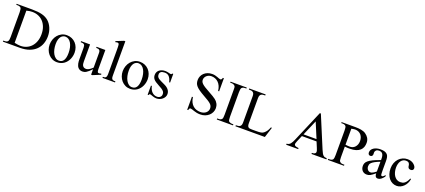

<svg xmlns="http://www.w3.org/2000/svg" viewBox="68 -1919 6997 3158"><g transform="rotate(20 3566.5 -340.0)"><path d="M684.1 -335Q684.1 -265.1 662.1 -204.1Q640.1 -143.1 594.7 -97.7Q549.3 -52.2 479.5 -26.1Q409.7 0 314 0H17.6V-18.6H42.5Q63.5 -18.6 78.4 -24.9Q93.3 -31.2 101.1 -44.9Q106 -53.2 108.9 -71.3Q111.8 -89.4 111.8 -117.7V-545.4Q111.8 -606.4 99.1 -623.5Q88.9 -633.8 75 -639.2Q61 -644.5 42.5 -644.5H17.6V-662.1H286.6Q341.8 -662.1 386 -657.7Q430.2 -653.3 465.8 -643.8Q501.5 -634.3 530 -619.4Q558.6 -604.5 582 -584Q605 -563.5 623.8 -536.6Q642.6 -509.8 656 -478Q669.4 -446.3 676.8 -410.2Q684.1 -374 684.1 -335ZM573.7 -330.1Q573.7 -398.9 553.7 -453.6Q533.7 -508.3 498.3 -546.4Q462.9 -584.5 413.8 -605Q364.7 -625.5 306.2 -625.5Q284.2 -625.5 259.5 -622.3Q234.9 -619.1 206.1 -610.8V-47.9Q236.8 -41.5 262.7 -37.6Q288.6 -33.7 309.6 -33.7Q365.7 -33.2 414.1 -53.5Q462.4 -73.7 497.8 -112.1Q533.2 -150.4 553.5 -205.6Q573.7 -260.7 573.7 -330.1Z M1188.5 -231.9Q1188.5 -203.1 1182.4 -173.6Q1176.3 -144 1164.1 -116.7Q1151.9 -89.4 1133.3 -65.4Q1114.7 -41.5 1090.3 -23.7Q1065.9 -5.9 1035.2 4.4Q1004.4 14.6 967.8 14.6Q920.9 14.6 882.1 -4.4Q843.3 -23.4 815.2 -55.7Q787.1 -87.9 771.7 -130.4Q756.3 -172.9 756.3 -219.2Q756.3 -264.6 771.2 -307.9Q786.1 -351.1 814.2 -384.8Q842.3 -418.5 882.3 -439.2Q922.4 -460 972.7 -460Q1021 -460 1060.5 -442.4Q1100.1 -424.8 1128.7 -394Q1157.2 -363.3 1172.9 -321.5Q1188.5 -279.8 1188.5 -231.9ZM1097.2 -194.3Q1097.2 -244.1 1087.4 -287.1Q1077.6 -330.1 1059.6 -361.6Q1041.5 -393.1 1015.6 -411.1Q989.7 -429.2 957.5 -429.2Q938.5 -429.2 918.7 -420.9Q898.9 -412.6 882.8 -393.1Q866.7 -373.5 856.7 -341.1Q846.7 -308.6 846.7 -259.8Q846.7 -211.9 856.7 -168.5Q866.7 -125 885.3 -92.3Q903.8 -59.6 929.9 -40.3Q956.1 -21 988.3 -21Q1012.7 -21 1032.7 -30Q1052.7 -39.1 1066.9 -59.6Q1081.1 -80.1 1089.1 -113.3Q1097.2 -146.5 1097.2 -194.3Z M1588.9 14.6H1566.9V-81.1Q1538.6 -51.3 1517.3 -32.7Q1496.1 -14.2 1478.8 -3.7Q1461.4 6.8 1446.3 10.7Q1431.2 14.6 1415 14.6Q1389.2 14.6 1370.4 6.6Q1351.6 -1.5 1338.6 -14.9Q1325.7 -28.3 1317.9 -45.9Q1310.1 -63.5 1305.9 -82.8Q1301.8 -102.1 1300.5 -122.1Q1299.3 -142.1 1299.3 -159.7V-359.9Q1299.3 -381.8 1295.4 -395.5Q1291.5 -409.2 1282.5 -416.5Q1273.4 -423.8 1258.8 -426.5Q1244.1 -429.2 1223.1 -429.2V-447.3H1380.9V-147.9Q1380.9 -128.9 1383.3 -110.6Q1385.7 -92.3 1393.8 -77.9Q1401.9 -63.5 1416.5 -54.7Q1431.2 -45.9 1455.1 -45.9Q1464.8 -45.9 1476.3 -48.8Q1487.8 -51.8 1501.7 -59.1Q1515.6 -66.4 1531.7 -78.6Q1547.9 -90.8 1566.9 -109.4V-363.8Q1566.9 -384.3 1562.7 -396.7Q1558.6 -409.2 1549.8 -416.3Q1541 -423.3 1527.3 -426Q1513.7 -428.7 1494.6 -429.2V-447.3H1648.4V-118.7Q1648.4 -98.6 1650.1 -85.7Q1651.9 -72.8 1655.5 -64.9Q1659.2 -57.1 1665 -54.2Q1670.9 -51.3 1678.7 -51.3Q1685.5 -51.3 1696.3 -53Q1707 -54.7 1717.8 -58.6L1724.6 -41.5Z M1761.2 0V-18.6Q1783.7 -18.6 1794.4 -21Q1805.2 -23.4 1813 -33.7Q1815.9 -37.6 1818.4 -42.7Q1820.8 -47.9 1822.8 -55.7Q1824.7 -63.5 1825.7 -74.5Q1826.7 -85.4 1826.7 -101.1V-506.8Q1826.7 -544.9 1825.9 -566.9Q1825.2 -588.9 1823.5 -600.6Q1821.8 -612.3 1819.3 -616.7Q1816.9 -621.1 1813 -624.5Q1808.6 -627.4 1803.7 -629.2Q1798.8 -630.9 1793 -630.9Q1787.1 -630.9 1779.3 -629.2Q1771.5 -627.4 1761.2 -623.5L1752.4 -641.1L1887.2 -694.8H1908.2V-101.1Q1908.2 -86.4 1908.9 -75.9Q1909.7 -65.4 1911.1 -57.9Q1912.6 -50.3 1915 -45.2Q1917.5 -40 1920.9 -35.6Q1924.3 -31.2 1928.7 -28.1Q1933.1 -24.9 1939.7 -22.7Q1946.3 -20.5 1956.3 -19.5Q1966.3 -18.6 1980.5 -18.6V0Z M2467.8 -231.9Q2467.8 -203.1 2461.7 -173.6Q2455.6 -144 2443.4 -116.7Q2431.2 -89.4 2412.6 -65.4Q2394 -41.5 2369.6 -23.7Q2345.2 -5.9 2314.5 4.4Q2283.7 14.6 2247.1 14.6Q2200.2 14.6 2161.4 -4.4Q2122.6 -23.4 2094.5 -55.7Q2066.4 -87.9 2051 -130.4Q2035.6 -172.9 2035.6 -219.2Q2035.6 -264.6 2050.5 -307.9Q2065.4 -351.1 2093.5 -384.8Q2121.6 -418.5 2161.6 -439.2Q2201.7 -460 2252 -460Q2300.3 -460 2339.8 -442.4Q2379.4 -424.8 2408 -394Q2436.5 -363.3 2452.1 -321.5Q2467.8 -279.8 2467.8 -231.9ZM2376.5 -194.3Q2376.5 -244.1 2366.7 -287.1Q2356.9 -330.1 2338.9 -361.6Q2320.8 -393.1 2294.9 -411.1Q2269 -429.2 2236.8 -429.2Q2217.8 -429.2 2198 -420.9Q2178.2 -412.6 2162.1 -393.1Q2146 -373.5 2136 -341.1Q2126 -308.6 2126 -259.8Q2126 -211.9 2136 -168.5Q2146 -125 2164.6 -92.3Q2183.1 -59.6 2209.2 -40.3Q2235.4 -21 2267.6 -21Q2292 -21 2312 -30Q2332 -39.1 2346.2 -59.6Q2360.4 -80.1 2368.4 -113.3Q2376.5 -146.5 2376.5 -194.3Z M2856.9 -112.8Q2856.9 -87.4 2844.7 -64.2Q2832.5 -41 2812 -23.4Q2791.5 -5.9 2764.4 4.4Q2737.3 14.6 2707.5 14.6Q2689.5 14.6 2672.6 10.5Q2655.8 6.3 2640.4 1Q2625 -4.4 2611.6 -9.3Q2598.1 -14.2 2586.9 -15.6Q2581.5 -15.6 2577.1 -7.8Q2572.8 0 2569.8 6.3H2553.7V-153.3H2569.8Q2576.2 -119.1 2589.6 -93.5Q2603 -67.9 2621.3 -50.5Q2639.6 -33.2 2661.6 -24.4Q2683.6 -15.6 2707.5 -15.6Q2725.6 -15.6 2739.7 -21Q2753.9 -26.4 2763.7 -35.4Q2773.4 -44.4 2778.8 -56.4Q2784.2 -68.4 2784.2 -81.5Q2784.7 -98.1 2780.5 -112.1Q2776.4 -126 2764.2 -139.4Q2752 -152.8 2729.7 -167.7Q2707.5 -182.6 2670.9 -201.2Q2635.3 -219.7 2612.1 -235.8Q2588.9 -252 2575.4 -268.6Q2562 -285.2 2556.6 -302.7Q2551.3 -320.3 2551.3 -340.8Q2551.3 -365.7 2560.8 -387.5Q2570.3 -409.2 2588.9 -425.3Q2607.4 -441.4 2634.5 -450.7Q2661.6 -460 2696.8 -460Q2711.9 -460 2726.8 -457.3Q2741.7 -454.6 2754.9 -451.4Q2768.1 -448.2 2778.3 -445.6Q2788.6 -442.9 2794.4 -442.9Q2801.3 -442.9 2805.9 -445.6Q2810.5 -448.2 2816.4 -460H2832.5V-307.6H2816.4Q2807.6 -343.8 2795.4 -367.7Q2783.2 -391.6 2768.1 -405.8Q2752.9 -419.9 2734.6 -426Q2716.3 -432.1 2695.3 -432.1Q2650.4 -432.1 2629.6 -415.8Q2608.9 -399.4 2608.4 -373.5Q2607.9 -360.4 2610.6 -347.9Q2613.3 -335.4 2621.3 -324Q2629.4 -312.5 2643.8 -301.8Q2658.2 -291 2681.6 -280.3L2753.9 -246.1Q2804.7 -222.7 2830.8 -189Q2856.9 -155.3 2856.9 -112.8Z M3684.1 -168.9Q3684.1 -131.3 3668.7 -97.7Q3653.3 -64 3625.5 -38.8Q3597.7 -13.7 3559.3 1Q3521 15.6 3475.1 15.6Q3441.4 15.6 3413.6 9.8Q3385.7 3.9 3363.8 -3.4Q3341.8 -10.7 3325.2 -16.6Q3308.6 -22.5 3296.9 -22.5Q3285.2 -22.5 3277.8 -14.2Q3270.5 -5.9 3267.1 15.6H3249.5V-211.9H3267.1Q3273.4 -160.6 3291.7 -124.8Q3310.1 -88.9 3336.7 -66.2Q3363.3 -43.5 3396.2 -33.2Q3429.2 -22.9 3464.4 -22.9Q3494.6 -22.9 3519.3 -31.7Q3543.9 -40.5 3561 -55.4Q3578.1 -70.3 3587.4 -89.8Q3596.7 -109.4 3596.7 -131.3Q3596.7 -155.8 3588.1 -174.3Q3579.6 -192.9 3560.5 -210.2Q3541.5 -227.5 3511 -246.3Q3480.5 -265.1 3437 -289.6Q3377.9 -322.8 3340.3 -348.9Q3302.7 -375 3281.2 -399.2Q3259.8 -423.3 3252 -448Q3244.1 -472.7 3244.1 -503.4Q3244.1 -538.6 3257.6 -570.1Q3271 -601.6 3296.1 -625.5Q3321.3 -649.4 3356.9 -663.6Q3392.6 -677.7 3437 -677.7Q3465.8 -677.7 3489.5 -671.9Q3513.2 -666 3531.7 -658.9Q3550.3 -651.9 3564.7 -646.2Q3579.1 -640.6 3589.8 -640.6Q3601.1 -640.6 3608.6 -648.7Q3616.2 -656.7 3621.6 -677.7H3639.6V-448.2H3621.6Q3616.7 -495.1 3600.6 -530.8Q3584.5 -566.4 3559.8 -590.6Q3535.2 -614.7 3503.9 -627Q3472.7 -639.2 3437.5 -639.2Q3413.6 -639.2 3392.3 -630.9Q3371.1 -622.6 3355.5 -608.6Q3339.8 -594.7 3330.6 -576.2Q3321.3 -557.6 3321.3 -537.1Q3321.3 -517.6 3328.6 -501.2Q3335.9 -484.9 3354.5 -467.5Q3373 -450.2 3405 -430.2Q3437 -410.2 3485.8 -383.8Q3533.2 -358.4 3564.2 -339.1Q3595.2 -319.8 3612.8 -306.6Q3646.5 -281.7 3665.3 -245.8Q3684.1 -210 3684.1 -168.9Z M3761.7 0V-18.6H3785.6Q3806.2 -18.6 3820.3 -24.2Q3834.5 -29.8 3844.2 -42.5Q3856 -56.2 3856 -117.7V-545.4Q3856 -562.5 3855.7 -574.5Q3855.5 -586.4 3854.5 -595Q3853.5 -603.5 3851.3 -609.4Q3849.1 -615.2 3845.2 -619.6Q3835.9 -631.3 3819.3 -637.9Q3802.7 -644.5 3785.6 -644.5H3761.7V-662.1H4045.4V-644.5H4021.5Q3982.4 -644.5 3962.9 -620.6Q3957.5 -612.3 3954.1 -593.8Q3950.7 -575.2 3950.7 -545.4V-117.7Q3950.7 -85.4 3953.6 -67.9Q3956.5 -50.3 3961.9 -41.5Q3964.4 -37.6 3970.7 -33.4Q3977.1 -29.3 3985.6 -26.1Q3994.1 -22.9 4003.4 -20.8Q4012.7 -18.6 4021.5 -18.6H4045.4V0Z M4603 0H4088.4V-18.6Q4109.9 -18.6 4127.9 -21Q4146 -23.4 4158.7 -31.7Q4171.4 -40 4178.5 -56.4Q4185.5 -72.8 4185.5 -101.1V-561Q4185.5 -589.4 4178.5 -605.7Q4171.4 -622.1 4158.7 -630.6Q4146 -639.2 4127.9 -641.4Q4109.9 -643.6 4088.4 -643.6V-662.1H4376V-643.6Q4354 -643.6 4336.2 -641.4Q4318.4 -639.2 4305.4 -630.6Q4292.5 -622.1 4285.4 -605.7Q4278.3 -589.4 4278.3 -561V-125Q4278.3 -96.7 4283.2 -80.3Q4288.1 -64 4298.3 -55.7Q4308.6 -47.4 4324.2 -44.9Q4339.8 -42.5 4361.8 -42.5H4428.7Q4459 -42.5 4480.7 -43.5Q4502.4 -44.4 4518.6 -47.6Q4534.7 -50.8 4546.9 -56.4Q4559.1 -62 4569.3 -71.3Q4582 -82 4591.6 -92.5Q4601.1 -103 4609.6 -115.7Q4618.2 -128.4 4626.2 -144.5Q4634.3 -160.6 4643.6 -182.6L4660.6 -180.2Z M5419.4 0V-18.6Q5454.1 -19 5468.8 -28.6Q5483.4 -38.1 5485.8 -53.2Q5488.3 -68.4 5481.7 -87.6Q5475.1 -106.9 5466.8 -127L5427.2 -222.2H5170.4L5125.5 -116.7Q5116.2 -94.2 5111.3 -77.1Q5106.4 -60.1 5111.6 -47.9Q5116.7 -35.6 5134 -28.6Q5151.4 -21.5 5186 -18.6V0H4976.6V-18.6Q4997.6 -20 5013.2 -27.6Q5028.8 -35.2 5041.3 -49.3Q5053.7 -63.5 5064.5 -84.2Q5075.2 -105 5086.9 -131.8L5319.3 -677.7H5336.9L5566.9 -127Q5581.5 -92.3 5593.3 -71.5Q5605 -50.8 5617.4 -39.6Q5629.9 -28.3 5644.8 -24.2Q5659.7 -20 5680.2 -18.6V0ZM5301.3 -526.4 5186 -257.8H5413.6Z M6209.5 -479.5Q6209.5 -441.4 6197.8 -408Q6186 -374.5 6158.9 -349.6Q6131.8 -324.7 6087.4 -310.3Q6043 -295.9 5977.5 -296.4H5960.9Q5953.6 -296.4 5944.8 -296.6Q5936 -296.9 5924.1 -298.1Q5912.1 -299.3 5893.1 -301.3V-117.7Q5893.1 -86.4 5896 -66.9Q5898.9 -47.4 5907.2 -40.5Q5925.8 -18.6 5963.4 -18.6H5988.3V0H5705.6V-18.6H5729.5Q5750 -18.6 5765.1 -24.9Q5780.3 -31.2 5789.1 -44.9Q5793 -52.7 5795.9 -70.6Q5798.8 -88.4 5798.8 -117.7V-545.4Q5798.8 -606.4 5786.1 -623.5Q5776.4 -633.8 5762.7 -639.2Q5749 -644.5 5729.5 -644.5H5705.6V-662.1H5946.8Q5972.2 -662.1 5998 -660.6Q6023.9 -659.2 6048.1 -654.5Q6072.3 -649.9 6094.2 -641.8Q6116.2 -633.8 6133.3 -620.6Q6149.4 -608.9 6163.3 -595Q6177.2 -581.1 6187.5 -564Q6197.8 -546.9 6203.6 -526.1Q6209.5 -505.4 6209.5 -479.5ZM6097.7 -469.2Q6098.1 -499.5 6089.4 -527.6Q6080.6 -555.7 6063 -576.9Q6045.4 -598.1 6018.8 -610.8Q5992.2 -623.5 5957 -623.5Q5945.3 -623.5 5929.2 -620.8Q5913.1 -618.2 5893.1 -614.3V-334Q5918.5 -330.1 5938.5 -329.1Q5958.5 -328.1 5972.7 -328.1Q5998 -328.1 6020.8 -338.1Q6043.5 -348.1 6060.3 -366.7Q6077.1 -385.3 6087.2 -411.1Q6097.2 -437 6097.7 -469.2Z M6688 -64.5Q6632.8 8.3 6581.1 8.3Q6570.3 8.3 6560.8 4.9Q6551.3 1.5 6544.2 -6.8Q6537.1 -15.1 6533 -29.1Q6528.8 -43 6528.8 -64.5Q6499.5 -41.5 6480.2 -27.1Q6460.9 -12.7 6446 -4.9Q6431.2 2.9 6417.7 5.6Q6404.3 8.3 6386.7 8.3Q6362.8 8.3 6343.3 0.2Q6323.7 -7.8 6309.6 -22.7Q6295.4 -37.6 6287.6 -58.8Q6279.8 -80.1 6279.8 -106Q6279.8 -130.9 6288.8 -153.3Q6297.9 -175.8 6324.7 -198.5Q6351.6 -221.2 6400.4 -245.1Q6449.2 -269 6528.8 -296.4V-314.9Q6528.8 -347.2 6523.7 -369.1Q6518.6 -391.1 6508.3 -405Q6498 -418.9 6482.4 -425Q6466.8 -431.2 6445.3 -431.2Q6414.6 -431.2 6397 -415.3Q6379.4 -399.4 6377.9 -376.5L6378.9 -347.2Q6379.9 -326.2 6368.4 -313.7Q6356.9 -301.3 6338.4 -301.3Q6318.8 -301.3 6308.1 -313.7Q6297.4 -326.2 6297.4 -348.1Q6297.4 -374.5 6310.8 -395.3Q6324.2 -416 6346.9 -430.4Q6369.6 -444.8 6399.2 -452.4Q6428.7 -460 6460.9 -460Q6509.3 -460 6538.8 -449.5Q6568.4 -439 6584.5 -419.2Q6600.6 -399.4 6605.7 -371.1Q6610.8 -342.8 6610.8 -307.6V-155.3Q6610.8 -124 6611.8 -104Q6612.8 -84 6613.3 -77.1Q6615.7 -64 6620.6 -58.6Q6625.5 -53.2 6634.8 -53.2Q6639.2 -53.2 6643.1 -54.4Q6647 -55.7 6652.3 -59.6Q6657.7 -63.5 6666 -71.3Q6674.3 -79.1 6688 -92.8ZM6528.8 -267.6Q6472.2 -245.6 6439.2 -227.3Q6406.2 -209 6389.2 -192.4Q6372.1 -175.8 6367.4 -160.4Q6362.8 -145 6362.8 -128.9Q6362.8 -111.3 6368.2 -96.7Q6373.5 -82 6382.6 -71Q6391.6 -60.1 6404.1 -53.7Q6416.5 -47.4 6430.7 -46.9Q6449.7 -45.9 6473.9 -58.6Q6498 -71.3 6528.8 -96.2Z M7099.1 -169.9Q7092.8 -129.4 7075.2 -95.5Q7057.6 -61.5 7032.5 -37.1Q7007.3 -12.7 6976.6 1Q6945.8 14.6 6912.6 14.6Q6873 14.6 6838.4 -2.2Q6803.7 -19 6777.8 -50Q6752 -81.1 6737.1 -125Q6722.2 -168.9 6722.2 -223.1Q6722.2 -276.4 6739.3 -320.1Q6756.3 -363.8 6785.4 -394.8Q6814.5 -425.8 6853.3 -442.9Q6892.1 -460 6935.5 -460Q7002.4 -460 7044.4 -425.3Q7065.4 -408.2 7076.7 -390.1Q7087.9 -372.1 7087.9 -353.5Q7087.9 -336.4 7076.4 -324.2Q7064.9 -312 7042 -312Q7034.7 -312 7025.9 -313.5Q7017.1 -314.9 7009 -320.6Q7001 -326.2 6995.1 -337.6Q6989.3 -349.1 6987.8 -369.1Q6985.4 -395.5 6969.5 -411.9Q6953.6 -428.2 6919.9 -428.2Q6892.1 -428.2 6870.1 -415.8Q6848.1 -403.3 6833 -381.6Q6817.9 -359.9 6810.1 -330.1Q6802.2 -300.3 6802.2 -265.6Q6802.2 -226.1 6811.8 -189.5Q6821.3 -152.8 6839.8 -124.8Q6858.4 -96.7 6885.3 -80.1Q6912.1 -63.5 6947.3 -63.5Q6967.8 -63.5 6986.6 -68.1Q7005.4 -72.8 7022.5 -85.4Q7039.6 -98.1 7055.4 -120.4Q7071.3 -142.6 7085.9 -177.2Z"/></g></svg>

Font: Doulos SIL APac
Style: Regular
Weight: 400
Designer: Walt Agee, Victor Gaultney, Peter Martin, Debbi Hosken, Becca Hirsbrunner
Foundry: SIL International
Version: Version 5.000